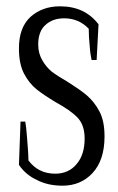

<svg xmlns="http://www.w3.org/2000/svg" viewBox="-20 -577 373 608"><path d="M97 -7C120 5 147 11 178 11C216 11 248 -2 273 -29C298 -56 311 -94 311 -145C311 -177 306 -203 295 -224C284 -245 270 -262 255 -275C240 -288 219 -302 194 -318C173 -330 156 -341 144 -350C132 -360 122 -372 114 -386C106 -400 101 -416 101 -436C101 -464 109 -485 124 -498C139 -512 159 -519 183 -519C214 -519 240 -508 261 -486C261 -469 262 -451 264 -432C265 -413 268 -398 270 -387C270 -387 286 -387 286 -387C286 -387 292 -500 292 -500C263 -538 223 -557 170 -557C133 -557 102 -546 77 -524C52 -501 40 -468 40 -424C40 -392 45 -365 56 -344C67 -323 81 -306 96 -294C111 -282 132 -268 157 -253C188 -236 211 -220 226 -204C241 -188 248 -166 248 -138C248 -105 240 -78 223 -58C207 -38 184 -27 155 -27C119 -27 91 -41 70 -69C70 -88 68 -111 66 -137C64 -164 62 -182 60 -192C60 -192 45 -192 45 -192C45 -192 40 -55 40 -55C54 -34 73 -18 97 -7Z"/></svg>

Font: BUSH 25 TRIRONG 0515 A
Style: Regular
Weight: 400
Designer: Katatrad Team
Foundry: CadsonDemak